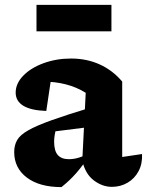

<svg xmlns="http://www.w3.org/2000/svg" viewBox="-20 -753 600 784"><path d="M437 10Q398 10 363 -16.5Q328 -43 316 -97L330 -374Q257 -420 152 -420Q138 -420 123.5 -418.5Q109 -417 95 -415L193 -461L169 -300Q107 -302 75.5 -321Q44 -340 44 -375Q44 -412 75 -444Q106 -476 158 -495Q210 -514 270 -514Q334 -514 387 -490Q440 -466 479 -420V-112L560 -124Q562 -85 546 -54.5Q530 -24 501 -7Q472 10 437 10ZM231 11Q141 11 89.5 -28Q38 -67 38 -132Q38 -160 50 -181Q62 -202 95.5 -221Q129 -240 190.5 -262Q252 -284 351 -314V-235L160 -211L210 -232Q206 -217 203.5 -202.5Q201 -188 201 -175Q201 -137 216 -120Q231 -103 261 -103Q281 -103 301 -109Q321 -115 343 -127V-116Q319 -78 292 -47Q265 -16 231 11ZM129 -625V-733H435V-625Z"/></svg>

Font: Piazzolla Thin Black
Style: Regular
Weight: 900
Version: Version 2.005